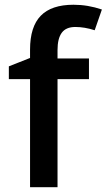

<svg xmlns="http://www.w3.org/2000/svg" viewBox="-20 -785 447 805"><path d="M353 -453.1H221.2V0H106V-453.1H17.1V-506.8L106 -542V-577.1Q106 -672.9 150.9 -719Q195.8 -765.1 288.1 -765.1Q348.6 -765.1 407.2 -745.1L377 -658.2Q334.5 -671.9 295.9 -671.9Q256.8 -671.9 239 -647.7Q221.2 -623.5 221.2 -575.2V-540H353Z"/></svg>

Font: f0_32663          
Style: Regular
Weight: 600
Foundry: Ascender Corporation
Version: Version 1.10